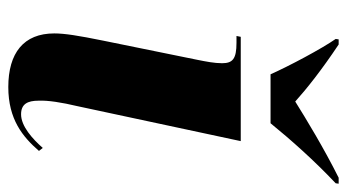

<svg xmlns="http://www.w3.org/2000/svg" viewBox="-202 -604 816 451"><g transform="rotate(90 205.5 -378.0)"><path d="M154 -606H269C308 -654 357 -709 410 -759L411 -766H397C327 -731 258 -689 218 -664C188 -691 144 -726 84 -766H72L71 -759C94 -726 135 -649 154 -606ZM184 10C260 10 301 -24 334 -62L327 -71C306 -47 276 -20 248 -20C224 -20 216 -35 216 -61C215 -83 220 -115 229 -153L311 -536H66L64 -526H80C118 -526 128 -517 128 -492C128 -474 124 -454 120 -434L75 -213C63 -154 58 -122 58 -98C58 -26 104 10 184 10Z"/></g></svg>

Font: Noto Serif Display SemiCondensed ExtraBold
Style: Italic
Weight: 800
Width: 4
Italic angle: -12°
Designer: Monotype Design Team
Foundry: Monotype Imaging Inc.
Version: Version 2.009